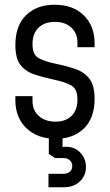

<svg xmlns="http://www.w3.org/2000/svg" viewBox="-20 -575 464 812"><path d="M216 12Q138.5 12 91.8 -32.8Q45 -77.5 45 -151V-168.5H117.5V-148Q117.5 -108.5 144.2 -84.5Q171 -60.5 215 -60.5Q257 -60.5 282.2 -84.5Q307.5 -108.5 307.5 -154Q307.5 -198.5 282.5 -213Q257.5 -227.5 213 -237Q163.5 -247.5 125.5 -260.2Q87.5 -273 66.2 -300.8Q45 -328.5 45 -384.5Q45 -467 90.5 -511Q136 -555 211 -555Q288.5 -555 334.2 -510.2Q380 -465.5 380 -392.5V-375.5H307.5V-395Q307.5 -434.5 281.5 -458.5Q255.5 -482.5 212 -482.5Q169 -482.5 143.2 -458.2Q117.5 -434 117.5 -388.5Q117.5 -344 142.5 -329.8Q167.5 -315.5 213 -306Q261.5 -296 299.2 -283Q337 -270 358.5 -241.5Q380 -213 380 -157Q380 -75.5 335 -31.8Q290 12 216 12ZM185 217V160H249Q265 160 275.2 151.2Q285.5 142.5 285.5 127.5Q285.5 112.5 275.2 103Q265 93.5 249 93.5H213L186.5 76V-18.5H244.5V46.5Q290.5 41.5 317 67.8Q343.5 94 343.5 131Q343.5 168 317.5 192.5Q291.5 217 249 217Z"/></svg>

Font: Mohave
Style: Regular
Weight: 400
Designer: Gumpita Rahayu
Foundry: Tokotype
Version: Version 2.003; ttfautohint (v1.8.3)